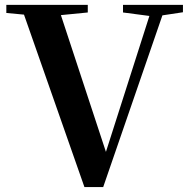

<svg xmlns="http://www.w3.org/2000/svg" viewBox="-20 -761 774 785"><path d="M482.9 -710V-741.2H728V-710.9L644 -698.2L401.9 3.9H325.2L78.1 -701.2L5.9 -708V-741.2H338.9V-710L229 -699.2L413.1 -140.1L590.8 -695.8Z"/></svg>

Font: Source Han Serif TW
Style: Bold
Weight: 700
Designer: Ryoko NISHIZUKA Ë•øÂ°öÊ∂ºÂ≠ê (kana & ideographs); Frank Grie√ühammer (Latin, Greek & Cyrillic); Wenlong ZHANG Âº†ÊñáÈæô 
Foundry: Adobe
Version: Version 2.003;hotconv 1.1.1;makeotfexe 2.6.0